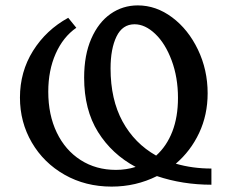

<svg xmlns="http://www.w3.org/2000/svg" viewBox="-20 -685 843 712"><path d="M764 0Q657 0 562 -32Q484 7 394 7Q297 7 219.5 -37Q142 -81 98 -156.5Q54 -232 54 -323Q54 -419 102.5 -496.5Q151 -574 233 -619L263 -582Q214 -548 186.5 -486Q159 -424 159 -345Q159 -259 190.5 -193.5Q222 -128 279 -91.5Q336 -55 410 -55Q448 -55 483 -66Q395 -113 343.5 -195.5Q292 -278 292 -397Q292 -481 318.5 -541.5Q345 -602 390 -633.5Q435 -665 491 -665Q559 -665 618.5 -620.5Q678 -576 714 -501Q750 -426 750 -339Q750 -259 718.5 -192Q687 -125 632 -78Q694 -60 764 -60ZM559 -108Q598 -143 619 -197Q640 -251 640 -322Q640 -398 616.5 -461Q593 -524 555.5 -559.5Q518 -595 479 -595Q434 -595 412 -549.5Q390 -504 390 -431Q390 -316 434.5 -234.5Q479 -153 559 -108Z"/></svg>

Font: Ysabeau SC Semibold
Style: Regular
Weight: 600
Designer: Christian Thalmann (Catharsis Fonts)
Version: Version 0.003